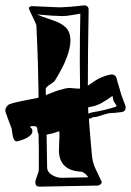

<svg xmlns="http://www.w3.org/2000/svg" viewBox="-20 -724 489 717"><path d="M128 -27Q112 -27 112 -43Q112 -51 118.5 -67Q125 -83 125 -91Q125 -129 125 -162.5Q125 -196 124 -225Q121 -228 121 -229Q120 -237 119 -245Q118 -253 106 -253Q104 -253 101 -253Q98 -253 93 -251Q92 -251 92 -250Q92 -249 96.5 -245.5Q101 -242 101 -235Q101 -224 91 -216.5Q81 -209 76 -207Q65 -202 56.5 -199.5Q48 -197 41 -196Q36 -196 31 -205Q28 -212 26 -226Q24 -240 24 -241Q24 -243 18.5 -257Q13 -271 7.5 -286.5Q2 -302 1 -305Q0 -307 0 -312Q0 -324 12 -333Q15 -335 26.5 -338.5Q38 -342 58 -346Q85 -351 100.5 -354.5Q116 -358 119 -358Q120 -358 124 -360Q124 -385 123.5 -399.5Q123 -414 123 -418Q123 -437 121.5 -489Q120 -541 116 -627Q116 -632 109 -646.5Q102 -661 95 -675.5Q88 -690 88 -693Q88 -701 102 -701Q152 -699 180 -697.5Q208 -696 213 -697Q218 -697 239 -698.5Q260 -700 295 -704H296Q302 -704 306.5 -699.5Q311 -695 311 -689Q308 -523 308 -404Q319 -412 337.5 -424Q356 -436 385 -444Q393 -446 396 -446Q414 -446 417 -425L434 -367Q435 -364 440.5 -350Q446 -336 448 -330Q449 -327 449 -322Q449 -306 430 -305Q405 -302 398 -302Q386 -302 371 -297Q356 -292 337 -287H333Q326 -287 319 -282Q316 -281 312 -281Q313 -262 315 -239.5Q317 -217 319 -191Q321 -166 323.5 -141.5Q326 -117 337 -93L359 -47Q359 -46 359.5 -45.5Q360 -45 360 -44Q360 -40 355 -35.5Q350 -31 344 -31ZM151 -369Q168 -376 186 -382.5Q204 -389 211 -390Q223 -394 232 -395Q241 -396 247 -395Q257 -394 264.5 -393.5Q272 -393 279 -393Q279 -419 278.5 -446.5Q278 -474 278 -502Q278 -542 278.5 -585Q279 -628 280 -673L244 -667Q229 -664 211 -664Q184 -664 118 -670Q124 -667 139 -661.5Q154 -656 178 -648Q207 -639 225 -622Q243 -605 243 -572Q243 -546 229 -508.5Q215 -471 185 -423Q181 -417 168.5 -409.5Q156 -402 151 -394ZM310 -300H311Q313 -301 317.5 -302.5Q322 -304 327 -305Q347 -308 368 -313Q389 -318 408 -324Q416 -326 415 -330Q414 -332 410 -337.5Q406 -343 404 -347Q403 -349 402.5 -353.5Q402 -358 400 -366Q379 -350 358.5 -339Q338 -328 318 -325Q316 -324 313.5 -324Q311 -324 309 -323Q309 -318 309.5 -312Q310 -306 310 -300ZM211 -60 310 -62Q294 -83 281 -83Q200 -88 200 -164Q200 -173 201 -190.5Q202 -208 202 -216Q202 -221 202 -225.5Q202 -230 201 -234Q195 -232 189 -230Q183 -228 176 -226Q170 -225 164.5 -223.5Q159 -222 154 -221L156 -99Q156 -82 173.5 -71Q191 -60 211 -60Z"/></svg>

Font: Moo Lah Lah
Style: Regular
Weight: 400
Designer: Robert E. Leuschke
Foundry: Robert E. Leuschke
Version: Version 1.010; ttfautohint (v1.8.3)